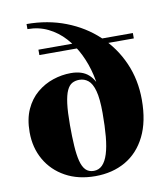

<svg xmlns="http://www.w3.org/2000/svg" viewBox="-85 -832 802 914"><g transform="rotate(-10 316.0 -375.0)"><path d="M302.5 10Q220 10 158.8 -23.8Q97.5 -57.5 63.8 -116.2Q30 -175 30 -250Q30 -314 51 -360Q72 -406 107.2 -435.5Q142.5 -465 185.2 -479.2Q228 -493.5 271.5 -493.5Q326.5 -493.5 356.8 -466.2Q387 -439 398.8 -390.8Q410.5 -342.5 410.5 -280H388Q388 -350 377.5 -387.8Q367 -425.5 348.5 -440.2Q330 -455 306 -455Q286.5 -455 271.2 -446.8Q256 -438.5 245.8 -416.5Q235.5 -394.5 230.2 -354.2Q225 -314 225 -250Q225 -193.5 227.8 -150Q230.5 -106.5 238 -76.5Q245.5 -46.5 260.2 -31.2Q275 -16 299.5 -16Q324 -16 341 -33.2Q358 -50.5 368.5 -84Q379 -117.5 383.5 -166.8Q388 -216 388 -280L389.5 -361.5Q389.5 -413 377.2 -466Q365 -519 341.5 -567.2Q318 -615.5 283.5 -653.5Q249 -691.5 204 -713.5Q159 -735.5 105 -735.5V-760Q207 -760 294.2 -726.2Q381.5 -692.5 446.2 -631.5Q511 -570.5 547 -488.5Q583 -406.5 583 -310Q583 -205 547.5 -133.8Q512 -62.5 448.8 -26.2Q385.5 10 302.5 10ZM139.5 -604V-630H596V-604Z"/></g></svg>

Font: Bodoni Moda 9pt ExtraBold
Style: Regular
Weight: 800
Designer: Owen Earl
Foundry: indestructible type
Version: Version 2.005